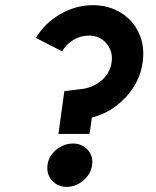

<svg xmlns="http://www.w3.org/2000/svg" viewBox="-20 -709 603 740"><path d="M118.2 -563Q152.8 -620.1 212.4 -654.5Q272 -689 337.9 -689Q398.9 -689 446.3 -659.7Q493.7 -630.4 516.1 -579.8Q538.6 -529.3 529.8 -469.2Q520 -393.6 464.6 -334.2Q409.2 -274.9 334 -255.9L325.2 -192.9H205.1L228 -357.9L289.1 -365.2Q336.4 -369.6 370.4 -398.2Q404.3 -426.8 410.2 -469.2Q416 -511.7 390.1 -541.7Q364.3 -571.8 321.8 -571.8Q290.5 -571.8 262.9 -555.2Q235.4 -538.6 219.2 -511.2ZM163.1 -73.2Q167.5 -107.4 196.5 -131.6Q225.6 -155.8 261.2 -155.8Q296.4 -155.8 318.1 -131.6Q339.8 -107.4 335 -73.2Q330.6 -38.6 301.5 -13.7Q272.5 11.2 236.8 11.2Q201.7 11.2 180.2 -13.4Q158.7 -38.1 163.1 -73.2Z"/></svg>

Font: Human Sans Bold
Style: Italic
Weight: 700
Italic angle: -8°
Designer: Tim Radville
Foundry: Continuum
Version: Version 1.000;FEAKit 1.0